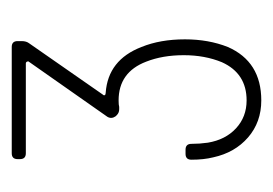

<svg xmlns="http://www.w3.org/2000/svg" viewBox="-89 -827 465 327"><g transform="rotate(-90 143.5 -663.5)"><path d="M240 -581Q240 -541 227 -508Q202 -451 136 -451Q99 -451 73 -473.5Q47 -496 39 -533Q35 -549 35 -570Q35 -580 45 -580H52Q62 -580 62 -570Q62 -556 64 -542Q69 -512 88.5 -494Q108 -476 136 -476Q182 -476 201 -518Q213 -547 213 -583Q213 -619 202 -647Q184 -694 136 -694Q128 -694 125 -693H121Q115 -693 111 -697L109 -699Q104 -706 108 -713L202 -847Q203 -848 202 -850Q201 -852 199 -852H46Q36 -852 36 -862V-866Q36 -876 46 -876H227Q237 -876 237 -866V-859Q237 -851 233 -846L146 -721Q144 -719 145 -717.5Q146 -716 149 -716Q205 -712 227 -655Q240 -623 240 -581Z"/></g></svg>

Font: Barlow Semi Condensed Thin
Style: Regular
Weight: 250
Width: 4
Designer: Jeremy Tribby
Foundry: Tribby Type
Version: Version 1.408